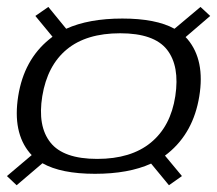

<svg xmlns="http://www.w3.org/2000/svg" viewBox="-27 -596 626 554"><path d="M247 -94.5Q149.5 -94.5 95.5 -125L21 -61.5L-7 -88L64.5 -148.5Q61.5 -151.5 59 -154.5Q9 -214 25.5 -318.5Q42 -423 115 -482.5Q119.5 -486.5 124.5 -490L75 -550L112.5 -576L164 -513Q229 -542.5 326 -542.5Q423 -542.5 476.5 -513L551.5 -576L579.5 -550L508.5 -489Q511.5 -486 514.5 -482.5Q565 -422 548 -318Q531 -213.5 458 -154Q453.5 -150.5 449 -147L498 -88L460.5 -61.5L409 -124Q344 -94.5 247 -94.5ZM253.5 -137.5Q351 -137.5 408.2 -184.5Q465.5 -231.5 478.8 -318.5Q492 -405.5 454.8 -452.8Q417.5 -500 319.8 -500Q222 -500 165.8 -453.5Q109.5 -407 95 -318.5Q81 -232 118.5 -184.8Q156 -137.5 253.5 -137.5Z"/></svg>

Font: Anybody ExtraExpanded Light
Style: Italic
Weight: 300
Width: 8
Italic angle: -10°
Designer: Tyler Finck
Foundry: Etcetera Type Company
Version: Version 1.010; ttfautohint (v1.8.3) -l 8 -r 50 -G 200 -x 14 